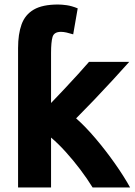

<svg xmlns="http://www.w3.org/2000/svg" viewBox="-20 -813 596 850"><path d="M60 17H206V-204Q237 -178 270.5 -141Q304 -104 335 -63Q366 -22 390 17H556Q529 -32 488.5 -89.5Q448 -147 403 -200Q358 -253 317 -289Q354 -326 396 -370Q438 -414 478.5 -458Q519 -502 552 -539H374Q355 -517 326 -485Q297 -453 265.5 -419.5Q234 -386 206 -357V-578Q206 -626 212.5 -649Q219 -672 250 -672Q261 -672 274.5 -669Q288 -666 304 -661L324 -776Q297 -787 275 -790Q253 -793 237 -793Q168 -793 129.5 -770.5Q91 -748 75.5 -705Q60 -662 60 -600Z"/></svg>

Font: Repo Bold
Style: Bold
Weight: 700
Designer: Stefan Peev
Foundry: Context Ltd
Version: Version 1.502